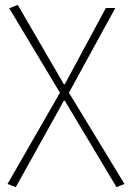

<svg xmlns="http://www.w3.org/2000/svg" viewBox="-20 -560 533 791"><path d="M45 211 243 -145H247L460 211L493 198L264 -178L455 -527H416L247 -213H243L53 -540L18 -526L227 -178L11 198Z"/></svg>

Font: Noto Sans Japanese Thin
Style: Regular
Weight: 100
Designer: Ryoko NISHIZUKA (kana & ideographs); Paul D. Hunt (Latin, Greek & Cyrillic); Wenlong ZHANG (bopomofo); Sandoll Communica
Foundry: Adobe Systems Incorporated
Version: Version 1.000;PS 1;hotconv 1.0.78;makeotf.lib2.5.61930